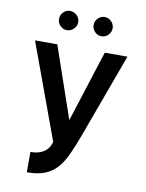

<svg xmlns="http://www.w3.org/2000/svg" viewBox="-93 -745 747 984"><g transform="rotate(10 280.5 -253.5)"><path d="M116 173V67Q154 68 183 51Q212 34 222 -4L40 -500H156L284 -128L403 -500H521L359 -58Q338 -1 318 42Q298 85 272.5 114Q247 143 209.5 158Q172 173 116 173ZM191 -580Q171 -580 156.5 -595Q142 -610 142 -630Q142 -650 156.5 -665Q171 -680 191 -680Q212 -680 227 -665Q242 -650 242 -630Q242 -610 227 -595Q212 -580 191 -580ZM371 -580Q351 -580 336.5 -595Q322 -610 322 -630Q322 -650 336.5 -665Q351 -680 371 -680Q392 -680 406.5 -665Q421 -650 421 -630Q421 -610 406.5 -595Q392 -580 371 -580Z"/></g></svg>

Font: Kulim Park SemiBold
Style: Regular
Weight: 600
Designer: Noponies / Dale Sattler
Foundry: Noponies
Version: Version 1.000; ttfautohint (v1.8.3)